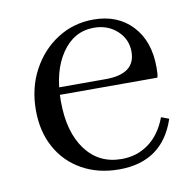

<svg xmlns="http://www.w3.org/2000/svg" viewBox="-60 -515 597 587"><g transform="rotate(-10 238.5 -221.5)"><path d="M265 11Q200 11 150 -17Q100 -45 72.5 -95Q45 -145 45 -211Q45 -280 74.5 -335Q104 -390 154 -422Q204 -454 266 -454Q341 -454 386 -406Q431 -358 431 -277Q431 -267 430.5 -258.5Q430 -250 428 -245H121L123 -268H272Q364 -268 364 -337Q364 -376 335 -402.5Q306 -429 263 -429Q201 -429 163 -373Q125 -317 125 -225Q125 -130 166 -74.5Q207 -19 278 -19Q326 -19 362.5 -46Q399 -73 418 -124L442 -115Q400 11 265 11Z"/></g></svg>

Font: Baskervville SC
Style: Regular
Weight: 400
Designer: Alexis Faudot, Rémi Forte, Morgane Pierson, Rafael Ribas, Tanguy Vanlaeys, Rosalie Wagner, Thomas Huot-Marchand
Foundry: ANRT
Version: Version 1.100